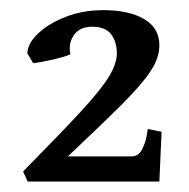

<svg xmlns="http://www.w3.org/2000/svg" viewBox="-20 -631 367 373"><path d="M289.6 -278.3H33.7L24.9 -297.9Q98.1 -372.1 137.7 -415Q177.2 -458 192.1 -482.9Q207 -507.8 207 -527.3Q207 -549.8 195.8 -564.5Q184.6 -579.1 159.7 -579.1Q134.3 -579.1 123.3 -562.5Q112.3 -545.9 116.7 -525.4Q105.5 -520.5 82 -515.1Q58.6 -509.8 44.4 -508.3L33.2 -527.3Q33.2 -545.9 53.5 -565.4Q73.7 -585 107.2 -598.1Q140.6 -611.3 180.7 -611.3Q230.5 -611.3 260 -594Q289.6 -576.7 289.6 -543Q289.6 -519 273.2 -493.7Q256.8 -468.3 218 -429.4Q179.2 -390.6 111.8 -327.1H234.9Q249 -327.1 255.9 -340.6Q262.7 -354 264.9 -367.2Q267.1 -380.4 267.1 -380.4L293.9 -375Z"/></svg>

Font: Dai Banna SIL SemiBold
Style: Regular
Weight: 600
Designer: Victor Gaultney
Foundry: SIL International
Version: Version 4.000